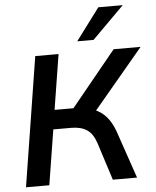

<svg xmlns="http://www.w3.org/2000/svg" viewBox="-61 -990 846 1042"><g transform="rotate(-5 362.0 -469.5)"><path d="M38 0 150 -705H277L229 -405H349L318 -388L577 -705H724L438 -364L391 -400Q457 -390 496 -353.5Q535 -317 557 -251L643 0H511L446 -203Q429 -256 396.5 -278Q364 -300 311 -300H213L165 0ZM384 -765 514 -939H647L473 -765Z"/></g></svg>

Font: Mulish ExtraLight
Style: Italic
Weight: 200
Italic angle: -9°
Designer: Vernon Adams
Foundry: Vernon Adams
Version: Version 3.603